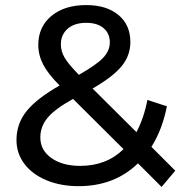

<svg xmlns="http://www.w3.org/2000/svg" viewBox="-20 -726 726 757"><path d="M617 11 524 -82Q431 8 290 8Q220 8 164 -15Q108 -38 76.5 -79.5Q45 -121 45 -174Q45 -238 84.5 -287.5Q124 -337 215 -389Q169 -435 150 -472Q131 -509 131 -549Q131 -620 182.5 -663Q234 -706 320 -706Q400 -706 447 -667Q494 -628 494 -560Q494 -507 459.5 -465Q425 -423 345 -377L518 -205Q548 -262 561 -332L638 -307Q620 -215 577 -147L671 -53ZM220 -551Q220 -524 234.5 -499Q249 -474 291 -431Q360 -470 386.5 -498Q413 -526 413 -559Q413 -594 388.5 -615Q364 -636 320 -636Q273 -636 246.5 -612.5Q220 -589 220 -551ZM467 -138 268 -336Q196 -296 167.5 -261.5Q139 -227 139 -184Q139 -134 182.5 -103Q226 -72 296 -72Q400 -72 467 -138Z"/></svg>

Font: Montserrat Alternates Medium
Style: Regular
Weight: 500
Designer: Julieta Ulanovsky
Foundry: Julieta Ulanovsky
Version: Version 7.200